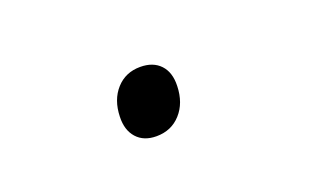

<svg xmlns="http://www.w3.org/2000/svg" viewBox="-32 -254 664 392"><g transform="rotate(-20 300.0 -58.0)"><path d="M260.5 15Q233 15 217.8 -2Q202.5 -19 203.5 -48Q204.5 -84.5 224.8 -107Q245 -129.5 277 -129.5Q305 -129.5 320.5 -113Q336 -96.5 335 -67Q334 -30.5 313.5 -7.8Q293 15 260.5 15Z"/></g></svg>

Font: Spline Sans Mono Light
Style: Italic
Weight: 300
Italic angle: -4°
Monospace: yes
Version: Version 1.004